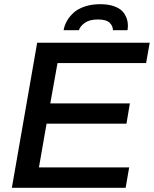

<svg xmlns="http://www.w3.org/2000/svg" viewBox="-20 -888 728 908"><path d="M280.8 -745.1Q284.7 -768.1 296.4 -788.8Q308.1 -809.6 328.1 -827.9Q348.1 -846.2 380.9 -857.2Q413.6 -868.2 454.1 -868.2Q494.6 -868.2 522.9 -857.2Q551.3 -846.2 564.7 -827.9Q578.1 -809.6 582.5 -788.8Q586.9 -768.1 583 -745.1H514.2Q514.2 -765.1 498.3 -780.5Q482.4 -795.9 442.9 -795.9Q403.8 -795.9 381.6 -780.3Q359.4 -764.6 353 -745.1ZM36.1 0 155.8 -686H688L670.9 -589.8H252L217.8 -398.9H594.2L578.1 -303.2H200.2L164.1 -96.2H590.8L574.2 0Z"/></svg>

Font: Archivo Medium
Style: Italic
Weight: 500
Italic angle: -10°
Designer: Hector Gatti
Foundry: Omnibus-Type
Version: Version 2.001